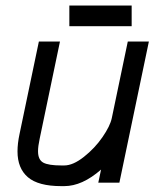

<svg xmlns="http://www.w3.org/2000/svg" viewBox="-20 -647 565 680"><path d="M225.6 -554.2V-627.4H446.3V-554.2ZM328.1 0 337.9 -46.4Q271 12.2 207.5 12.2H197.3Q115.7 12.2 78.9 -19.3Q42 -50.8 42 -110.8Q42 -139.2 49.3 -172.9L117.7 -500H192.4L120.6 -156.2Q114.7 -128.9 114.7 -111.3Q114.7 -81.1 133.3 -71Q151.9 -61 197.3 -61H207.5Q238.8 -61 277.3 -91.6Q315.9 -122.1 343 -161.4Q370.1 -200.7 376 -229L432.6 -500H507.3L402.8 0Z"/></svg>

Font: Anka/Coder Condensed
Style: Italic
Weight: 400
Width: 4
Italic angle: -12°
Monospace: yes
Version: Version 001.100